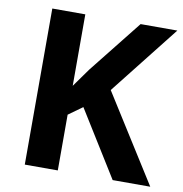

<svg xmlns="http://www.w3.org/2000/svg" viewBox="-80 -789 824 865"><g transform="rotate(10 332.0 -357.0)"><path d="M664 0H492L305 -301L241 -255V0H90V-714H241V-387Q256 -408 271 -429Q286 -450 301 -471L494 -714H662L413 -398Z"/></g></svg>

Font: Noto Sans IKEA
Style: Bold
Weight: 600
Designer: Monotype Design Team
Foundry: Monotype Imaging Inc.
Version: Version 2.001